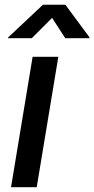

<svg xmlns="http://www.w3.org/2000/svg" viewBox="-20 -779 393 799"><path d="M25.9 0 115.7 -542.5H222.7L132.8 0ZM112.3 -620.1H13.2L14.2 -623.5L158.7 -759.3H252L352.5 -623.5L351.6 -620.1H251.5L196.8 -704.6Z"/></svg>

Font: Inter 16pt Medium
Style: Italic
Weight: 500
Italic angle: -9.3988°
Version: Version 4.001;git-66647c0bb